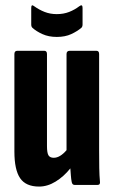

<svg xmlns="http://www.w3.org/2000/svg" viewBox="-20 -681 418 707"><path d="M124 6Q75 6 54 -25Q33 -56 33 -123V-482Q33 -494 44 -494H143Q153 -494 153 -482V-143Q153 -118 158.5 -109Q164 -100 178 -100Q201 -100 225 -128V-482Q225 -494 237 -494H335Q345 -494 345 -482V-127Q345 -91 345.5 -62.5Q346 -34 348 -13Q350 0 339 0H255Q246 0 244 -11Q242 -21 241 -34.5Q240 -48 239 -61Q215 -31 185 -12.5Q155 6 124 6ZM189 -545Q159 -545 136 -555.5Q113 -566 99 -579Q95 -583 95 -591V-652Q95 -667 106 -658Q124 -645 144.5 -637Q165 -629 189 -629Q214 -629 234.5 -637Q255 -645 272 -658Q284 -667 284 -652V-591Q284 -583 280 -579Q265 -566 242.5 -555.5Q220 -545 189 -545Z"/></svg>

Font: Sofia Sans Extra Condensed ExtraBold
Style: Regular
Weight: 800
Designer: Botio Nikoltchev, Ani Petrova
Foundry: lettersoup
Version: Version 4.101; ttfautohint (v1.8.4.7-5d5b)